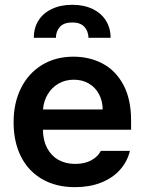

<svg xmlns="http://www.w3.org/2000/svg" viewBox="-20 -775 607 806"><path d="M37.1 -261.7Q37.1 -343.3 68.4 -405.5Q99.6 -467.8 156.5 -502.4Q213.4 -537.1 288.1 -537.1Q355.5 -537.1 410.4 -508.3Q465.3 -479.5 497.8 -419.2Q530.3 -358.9 530.3 -269.5V-230.5H160.2Q160.6 -186 177.7 -153.6Q194.8 -121.1 225.1 -104Q255.4 -86.9 295.9 -86.9Q335.4 -86.9 363.3 -102.1Q391.1 -117.2 403.3 -141.6H525.4Q514.2 -95.7 482.9 -61.3Q451.7 -26.9 403.6 -8.1Q355.5 10.7 294.9 10.7Q215.8 10.7 157.5 -22.7Q99.1 -56.2 68.1 -117.7Q37.1 -179.2 37.1 -261.7ZM411.1 -315.4Q410.6 -351.6 395.5 -379.9Q380.4 -408.2 353 -424.3Q325.7 -440.4 290 -440.4Q253.4 -440.4 224.9 -423.6Q196.3 -406.7 179.7 -378.2Q163.1 -349.6 160.6 -315.4ZM283.2 -754.9Q332 -754.9 368.7 -737.3Q405.3 -719.7 424.8 -688.2Q444.3 -656.7 444.3 -616.2H351.6Q350.6 -644.5 334 -662.6Q317.4 -680.7 283.2 -680.7Q248.5 -680.7 231.7 -662.4Q214.8 -644 214.8 -616.2H122.1Q121.6 -656.7 141.1 -688.2Q160.6 -719.7 197.5 -737.3Q234.4 -754.9 283.2 -754.9Z"/></svg>

Font: Pretendard JP SemiBold
Style: Regular
Weight: 600
Designer: Base glyphs from Inter by Rasmus Andersson; Hangeul glyphs from Noto Sans CJK(Source Han Sans) by Jang Soo-young and Kan
Foundry: Kil Hyung-jin
Version: Version 1.309